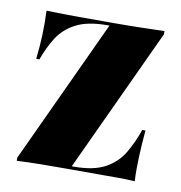

<svg xmlns="http://www.w3.org/2000/svg" viewBox="-57 -472 494 525"><g transform="rotate(10 190.5 -209.5)"><path d="M22.6 0V-8.9L208.1 -408.1H202.4Q147.6 -408.1 115.3 -391.1Q83.1 -374.2 65.3 -346Q47.6 -317.7 35.5 -283.9H26.6Q30.6 -317.7 31.9 -352Q33.1 -386.3 31.5 -418.5Q54 -417.7 77.4 -417.3Q100.8 -416.9 122.6 -416.9H202.4H222.6Q257.3 -416.9 291.9 -417.7Q326.6 -418.5 358.9 -419.4V-410.5L173.4 -11.3H179Q233.9 -11.3 266.1 -29Q298.4 -46.8 316.1 -77Q333.9 -107.3 346 -142.7H354.8Q351.6 -106.5 350 -70.2Q348.4 -33.9 350 -0.8Q327.4 -2.4 304.4 -2.4Q281.5 -2.4 258.9 -2.4H179H158.9Q122.6 -2.4 88.3 -2Q54 -1.6 22.6 0Z"/></g></svg>

Font: Playfair 144pt SemiCondensed Black
Style: Regular
Weight: 900
Width: 4
Designer: Claus Eggers Sørensen
Foundry: Claus Eggers Sørensen
Version: Version 2.203